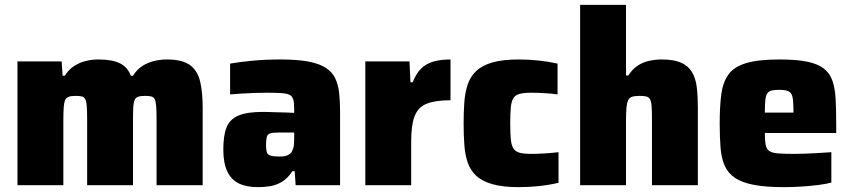

<svg xmlns="http://www.w3.org/2000/svg" viewBox="-20 -763 3506 791"><path d="M52 0V-510H234L238 -451H247Q263 -477 286 -491.5Q309 -506 334.5 -512Q360 -518 385 -518Q443 -518 474.5 -502Q506 -486 519 -451H528Q544 -477 567 -491.5Q590 -506 616 -512Q642 -518 668 -518Q731 -518 762.5 -495Q794 -472 804.5 -427.5Q815 -383 815 -319V0H625V-269Q625 -305 623.5 -325Q622 -345 617.5 -354Q613 -363 603.5 -365.5Q594 -368 578 -368Q560 -368 549.5 -364.5Q539 -361 534.5 -351Q530 -341 529 -321Q528 -301 528 -267V0H339V-269Q339 -305 337.5 -325Q336 -345 331.5 -354Q327 -363 317.5 -365.5Q308 -368 292 -368Q274 -368 263.5 -364.5Q253 -361 248.5 -351Q244 -341 242.5 -321Q241 -301 241 -267V0Z M1042 8Q995 8 963.5 -7.5Q932 -23 916 -57.5Q900 -92 900 -147Q900 -205 913.5 -238.5Q927 -272 962.5 -287Q998 -302 1063 -302Q1072 -302 1087 -301.5Q1102 -301 1120.5 -300.5Q1139 -300 1157.5 -299.5Q1176 -299 1192 -298V-316Q1192 -340 1188 -353.5Q1184 -367 1172.5 -372.5Q1161 -378 1138 -379.5Q1115 -381 1077 -381Q1054 -381 1027.5 -380Q1001 -379 975 -377.5Q949 -376 928 -374V-501Q968 -508 1021 -513Q1074 -518 1136 -518Q1205 -518 1250 -509.5Q1295 -501 1321.5 -484Q1348 -467 1360.5 -441.5Q1373 -416 1377 -382Q1381 -348 1381 -305V0H1198L1194 -58H1185Q1165 -28 1141.5 -14Q1118 0 1093 4Q1068 8 1042 8ZM1132 -118Q1147 -118 1156.5 -120.5Q1166 -123 1173.5 -128.5Q1181 -134 1184 -142Q1189 -151 1190.5 -163.5Q1192 -176 1192 -193V-217H1127Q1105 -217 1093.5 -213.5Q1082 -210 1079 -198.5Q1076 -187 1076 -164Q1076 -147 1079 -136.5Q1082 -126 1094 -122Q1106 -118 1132 -118Z M1485 0V-510H1667L1671 -424H1680Q1695 -461 1715.5 -481Q1736 -501 1766 -509.5Q1796 -518 1836 -518V-350Q1776 -350 1740 -336.5Q1704 -323 1689 -286.5Q1674 -250 1674 -181V0Z M2118 8Q2052 8 2009.5 -4Q1967 -16 1942.5 -38.5Q1918 -61 1907 -93Q1896 -125 1893 -166Q1890 -207 1890 -255Q1890 -302 1893 -342.5Q1896 -383 1907 -415.5Q1918 -448 1942.5 -471Q1967 -494 2009.5 -506Q2052 -518 2118 -518Q2160 -518 2200.5 -513.5Q2241 -509 2277 -501V-374Q2258 -377 2227.5 -379Q2197 -381 2170 -381Q2139 -381 2121.5 -376.5Q2104 -372 2095.5 -359Q2087 -346 2084.5 -321Q2082 -296 2082 -255Q2082 -214 2084.5 -189Q2087 -164 2095.5 -151Q2104 -138 2121.5 -133.5Q2139 -129 2171 -129Q2194 -129 2224.5 -131Q2255 -133 2281 -136V-10Q2244 -1 2201.5 3.5Q2159 8 2118 8Z M2370 0V-743H2559V-452H2569Q2585 -478 2607 -492.5Q2629 -507 2655 -512.5Q2681 -518 2706 -518Q2756 -518 2785.5 -505Q2815 -492 2830.5 -466.5Q2846 -441 2850.5 -404Q2855 -367 2855 -319V0H2666V-269Q2666 -305 2664.5 -325Q2663 -345 2658 -354Q2653 -363 2642.5 -365.5Q2632 -368 2615 -368Q2596 -368 2584.5 -364.5Q2573 -361 2568 -350.5Q2563 -340 2561 -320.5Q2559 -301 2559 -267V0Z M3209 8Q3134 8 3085 -1.5Q3036 -11 3007.5 -30.5Q2979 -50 2965.5 -80.5Q2952 -111 2948.5 -154.5Q2945 -198 2945 -254Q2945 -324 2951.5 -374Q2958 -424 2981 -456Q3004 -488 3054 -503Q3104 -518 3191 -518Q3261 -518 3305 -509Q3349 -500 3373.5 -481Q3398 -462 3409 -431.5Q3420 -401 3422.5 -356.5Q3425 -312 3425 -254V-215H3131Q3131 -185 3134 -167.5Q3137 -150 3148.5 -141.5Q3160 -133 3185.5 -131Q3211 -129 3254 -129Q3273 -129 3297.5 -130Q3322 -131 3350.5 -132.5Q3379 -134 3405 -136V-11Q3385 -5 3352.5 -1Q3320 3 3283 5.5Q3246 8 3209 8ZM3249 -283V-299Q3249 -332 3247 -351Q3245 -370 3238.5 -378.5Q3232 -387 3220.5 -390Q3209 -393 3190 -393Q3170 -393 3158.5 -390Q3147 -387 3141 -378Q3135 -369 3133 -350Q3131 -331 3131 -299H3266Z"/></svg>

Font: Saira Thin ExtraBold
Style: Regular
Weight: 800
Version: Version 1.101